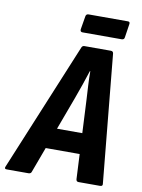

<svg xmlns="http://www.w3.org/2000/svg" viewBox="-118 -871 687 932"><g transform="rotate(10 226.0 -405.0)"><path d="M-19 0Q-32 0 -27 -12L234 -643Q238 -655 248 -655H379Q391 -655 392 -643L453 -12Q455 0 441 0H335Q324 0 323 -12L304 -399Q302 -434 300 -469.5Q298 -505 298 -540H296Q285 -505 272.5 -469.5Q260 -434 247 -398L104 -12Q101 0 89 0ZM129 -135 165 -237H329L333 -135ZM228 -719Q216 -719 217 -732L228 -798Q230 -810 242 -810H436Q447 -810 445 -798L435 -732Q434 -719 421 -719Z"/></g></svg>

Font: Sofia Sans Condensed ExtraBold
Style: Italic
Weight: 800
Italic angle: -9°
Version: Version 4.100